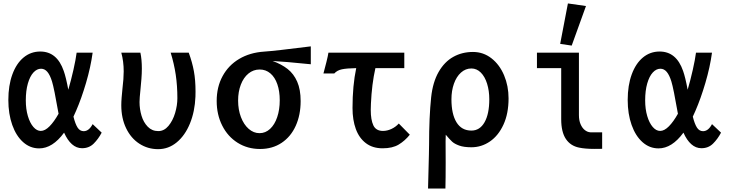

<svg xmlns="http://www.w3.org/2000/svg" viewBox="-20 -856 4240 1116"><path d="M28.5 -275Q28.5 -359.5 51.8 -423.2Q75 -487 117 -521.8Q159 -556.5 214 -556.5Q311.5 -556.5 350.5 -443.5Q363.5 -407 377 -334.5Q393 -389 406.8 -450Q420.5 -511 425.5 -550H518.5Q507 -465.5 480 -374Q453 -282.5 422.5 -212.5L407 -178Q417.5 -135.5 431 -114.5Q444.5 -93.5 466.5 -93.5Q497 -93.5 518.5 -134.5L571 -85Q551.5 -48 524.5 -21.2Q497.5 5.5 457 5.5Q424.5 5.5 398.2 -17.8Q372 -41 352.5 -85Q285.5 6.5 207.5 6.5Q155.5 6.5 114.8 -29.5Q74 -65.5 51.2 -129.8Q28.5 -194 28.5 -275ZM217 -95Q241.5 -95 268 -121.8Q294.5 -148.5 320.5 -195L319 -202.5Q294.5 -343 282.5 -382Q271 -419.5 255.5 -438Q240 -456.5 218.5 -456.5Q194.5 -456.5 174.2 -434.5Q154 -412.5 142 -370.8Q130 -329 130 -272.5Q130 -222 142 -181.5Q154 -141 174 -118Q194 -95 217 -95Z M685 -244.5Q685 -264 687 -289Q689 -314 691.5 -338Q699 -400 699 -441Q699 -499.5 685 -550H796Q804.5 -511 804.5 -457.5Q804.5 -429.5 802 -397Q799.5 -364.5 796.5 -336Q791 -284.5 791 -263Q791 -222.5 802.5 -183.8Q814 -145 838.8 -119.5Q863.5 -94 900 -94Q934 -94 959.2 -124.2Q984.5 -154.5 997.8 -199Q1011 -243.5 1011 -285Q1011 -357.5 1001.5 -421.5Q992 -485.5 972 -550H1077Q1097.5 -494 1107 -442.2Q1116.5 -390.5 1116.5 -323.5Q1116.5 -304 1116 -294Q1112.5 -207.5 1084 -138Q1055.5 -68.5 1007.5 -28.8Q959.5 11 899 11Q839 11 790 -20.8Q741 -52.5 713 -110.8Q685 -169 685 -244.5Z M1239.5 -269Q1239.5 -350.5 1273.8 -413.5Q1308 -476.5 1370.2 -513.5Q1432.5 -550.5 1515 -556Q1577.5 -560 1786.5 -586.5V-482.5L1765 -484.5Q1644 -497 1564.5 -501.5Q1616 -483 1651.8 -455Q1687.5 -427 1707.5 -381.2Q1727.5 -335.5 1727.5 -268.5Q1727.5 -188 1699 -124.8Q1670.5 -61.5 1617 -25.8Q1563.5 10 1491.5 10Q1419 10 1361.5 -26Q1304 -62 1271.8 -125.8Q1239.5 -189.5 1239.5 -269ZM1606 -273Q1606 -326 1592 -366.5Q1578 -407 1551.5 -429.5Q1525 -452 1489.5 -452Q1452.5 -452 1424 -428.5Q1395.5 -405 1379.8 -364Q1364 -323 1364 -271.5Q1364 -218.5 1380.5 -175.2Q1397 -132 1425.5 -107Q1454 -82 1488.5 -82Q1523 -82 1549.8 -106.8Q1576.5 -131.5 1591.2 -175Q1606 -218.5 1606 -273Z M1889 -550H2330V-460H2162Q2141 -366.5 2136 -253Q2135 -229 2135 -217Q2135 -159.5 2150.2 -127.2Q2165.5 -95 2206 -95Q2230.5 -95 2255.2 -106.5Q2280 -118 2298 -138L2362 -73Q2333.5 -37.5 2297.5 -15.8Q2261.5 6 2204 6Q2146 6 2106.8 -23.8Q2067.5 -53.5 2048.2 -106.2Q2029 -159 2029 -228Q2029 -358 2050.5 -460Q1995 -459 1967.5 -453.2Q1940 -447.5 1923 -429H1860Q1868.5 -460 1877.5 -496.2Q1886.5 -532.5 1889 -550Z M2468 240 2473 44 2474 -14.5Q2474 -175.5 2486 -290Q2495.5 -378.5 2529.5 -437.8Q2563.5 -497 2614.8 -525.5Q2666 -554 2729 -554Q2789.5 -554 2836.8 -517Q2884 -480 2910 -418.2Q2936 -356.5 2936 -284Q2936 -196 2906.5 -131.8Q2877 -67.5 2827.8 -33.8Q2778.5 0 2720 0Q2676 0 2648.8 -10Q2621.5 -20 2607.8 -32.8Q2594 -45.5 2571 -73Q2570 -65 2570 -35.5L2570.5 89.5Q2570.5 181.5 2569 240ZM2824 -279Q2824 -328.5 2811.2 -369.5Q2798.5 -410.5 2774.8 -434.2Q2751 -458 2720 -458Q2686 -458 2659.5 -434.2Q2633 -410.5 2618.5 -369.5Q2604 -328.5 2604 -279Q2604 -193 2633.5 -145Q2663 -97 2720 -97Q2769 -97 2796.5 -145.5Q2824 -194 2824 -279Z M3242 -163V-460H3101V-550H3345V-187Q3345 -156.5 3354.5 -134.2Q3364 -112 3379.2 -100Q3394.5 -88 3411 -87H3480V9L3435.5 9.5Q3381 9.5 3346 2Q3296 -8 3269 -48.5Q3242 -89 3242 -163ZM3386 -821 3303 -591 3236 -601 3281 -836Z M3628.5 -275Q3628.5 -359.5 3651.8 -423.2Q3675 -487 3717 -521.8Q3759 -556.5 3814 -556.5Q3911.5 -556.5 3950.5 -443.5Q3963.5 -407 3977 -334.5Q3993 -389 4006.8 -450Q4020.5 -511 4025.5 -550H4118.5Q4107 -465.5 4080 -374Q4053 -282.5 4022.5 -212.5L4007 -178Q4017.5 -135.5 4031 -114.5Q4044.5 -93.5 4066.5 -93.5Q4097 -93.5 4118.5 -134.5L4171 -85Q4151.5 -48 4124.5 -21.2Q4097.5 5.5 4057 5.5Q4024.5 5.5 3998.2 -17.8Q3972 -41 3952.5 -85Q3885.5 6.5 3807.5 6.5Q3755.5 6.5 3714.8 -29.5Q3674 -65.5 3651.2 -129.8Q3628.5 -194 3628.5 -275ZM3817 -95Q3841.5 -95 3868 -121.8Q3894.5 -148.5 3920.5 -195L3919 -202.5Q3894.5 -343 3882.5 -382Q3871 -419.5 3855.5 -438Q3840 -456.5 3818.5 -456.5Q3794.5 -456.5 3774.2 -434.5Q3754 -412.5 3742 -370.8Q3730 -329 3730 -272.5Q3730 -222 3742 -181.5Q3754 -141 3774 -118Q3794 -95 3817 -95Z"/></svg>

Font: JuliaMono
Style: Bold
Weight: 700
Monospace: yes
Designer: cormullion
Foundry: corm
Version: Version 0.055; ttfautohint (v1.8.4)